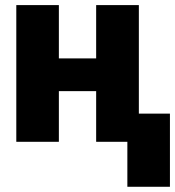

<svg xmlns="http://www.w3.org/2000/svg" viewBox="-20 -548 677 742"><path d="M516.6 0H351.6V-195.8H207.5V0H43V-528.3H207.5V-322.3H351.6V-528.3H516.6ZM636.7 173.8H472.2V-108.9H636.7Z"/></svg>

Font: Roboto
Style: Regular
Weight: 900
Designer: Google
Version: Version 2.001171; 2014